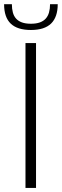

<svg xmlns="http://www.w3.org/2000/svg" viewBox="-20 -918 302 938"><path d="M0 0ZM156 0H104.5V-707.5H156ZM131 -771.5Q65 -771.5 32.5 -802.5Q0 -833.5 0 -897.5H38Q38 -875 42.8 -857.2Q47.5 -839.5 58.5 -827.2Q69.5 -815 87.2 -808.5Q105 -802 131 -802Q157 -802 174.8 -808.5Q192.5 -815 203.5 -827.2Q214.5 -839.5 219.5 -857.2Q224.5 -875 224.5 -897.5H262Q262 -835 229.8 -803.2Q197.5 -771.5 131 -771.5Z"/></svg>

Font: Lato Light
Style: Regular
Weight: 300
Designer: Lukasz Dziedzic
Foundry: tyPoland Lukasz Dziedzic
Version: Version 2.007; 2014-02-27